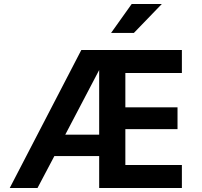

<svg xmlns="http://www.w3.org/2000/svg" viewBox="-20 -948 1020 968"><path d="M254 -161 169 0H29L390 -696H897V-580H612V-407H875V-297H612V-116H897V0H480V-161ZM480 -595 309 -269H480ZM644 -928H796L655 -782H540Z"/></svg>

Font: AmikoBold
Style: Bold
Weight: 700
Designer: Pablo Impallari, Rodrigo Fuenzalida, Andres Torresi
Foundry: Impallari Type
Version: Version 1.000; ttfautohint (v1.3)